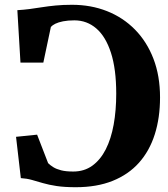

<svg xmlns="http://www.w3.org/2000/svg" viewBox="-20 -771 703 802"><path d="M296.5 11Q249 11 216.2 6Q183.5 1 159 -6.2Q134.5 -13.5 113 -19.5Q91.5 -25.5 67 -27L47 -199.5L135 -208.5L181 -89.5Q190 -80.5 203 -72.5Q216 -64.5 235.8 -59.5Q255.5 -54.5 286 -54.5Q332 -54.5 365.8 -79Q399.5 -103.5 421.8 -147.2Q444 -191 454.8 -250.5Q465.5 -310 465.5 -379.5Q465.5 -482.5 443.5 -550.5Q421.5 -618.5 382.2 -652.2Q343 -686 290.5 -686Q263.5 -686 243.5 -682Q223.5 -678 211 -671.8Q198.5 -665.5 192.5 -658.5L161 -509.5H65.5L52.5 -728.5Q78 -730 103.2 -733.2Q128.5 -736.5 155 -740.8Q181.5 -745 212.2 -748Q243 -751 280.5 -751Q360 -751 427 -724.5Q494 -698 543.8 -647.5Q593.5 -597 621 -525.5Q648.5 -454 648.5 -364Q648.5 -279 626.5 -209.8Q604.5 -140.5 560.5 -91.2Q516.5 -42 450.5 -15.5Q384.5 11 296.5 11Z"/></svg>

Font: Merriweather 28pt ExtraBold
Style: Regular
Weight: 800
Version: Version 2.100